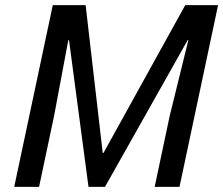

<svg xmlns="http://www.w3.org/2000/svg" viewBox="-20 -731 873 751"><path d="M314.9 -710.9 381.8 -132.8H384.8L704.6 -710.9H833L682.1 0H585L643.6 -276.9L716.8 -574.2L714.4 -574.7L390.6 0H326.2L250 -573.7H247.1L191.4 -276.9L132.8 0H35.6L186.5 -710.9Z"/></svg>

Font: Ufes Sans
Style: Italic
Weight: 400
Designer: Ricardo Esteves & Filipe Motta
Foundry: ProDesignUfes - Ricardo Esteves, Filipe Motta
Version: Version 2.0